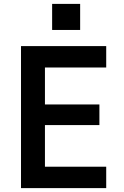

<svg xmlns="http://www.w3.org/2000/svg" viewBox="-20 -967 640 987"><path d="M88 0V-730H526V-620H211V-430H491V-324H211V-110H526V0ZM248 -947H392V-813H248Z"/></svg>

Font: Tiny
Style: Bold
Weight: 700
Monospace: yes
Designer: Philipp Nurullin, Konstantin Bulenkov
Foundry: JetBrains
Version: Version 2.251; ttfautohint (v1.8.4.7-5d5b)